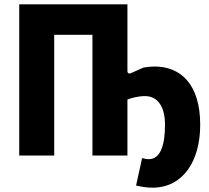

<svg xmlns="http://www.w3.org/2000/svg" viewBox="-20 -720 966 889"><path d="M686 149C828 149 907 25 907 -142C907 -332 815 -412 696 -412C678 -412 660 -410 644 -407L590 -383C576 -376 570 -381 570 -392V-700H69V0H231V-559H408V0H570V-259C591 -267 619 -275 652 -275C706 -275 744 -232 744 -142C744 -58 727 17 669 17C658 17 648 15 638 12L610 139C631 144 658 149 686 149Z"/></svg>

Font: Finlandica
Style: Bold
Weight: 700
Designer: Niklas Ekholm, Juho Hiilivirta, Jaakko Suomalainen
Foundry: Helsinki Type Studio
Version: Version 2.000;Glyphs 3.2 (3202)